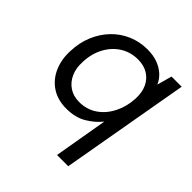

<svg xmlns="http://www.w3.org/2000/svg" viewBox="-197 -655 1016 1016"><g transform="rotate(45 311.5 -147.0)"><path d="M386 220 438 -82Q408 -44 361 -16Q314 12 247 12Q182 12 136 -18.5Q90 -49 67 -101.5Q44 -154 47 -218Q49 -283 71.5 -337Q94 -391 132.5 -431Q171 -471 221.5 -492.5Q272 -514 330 -514Q374 -514 407 -501.5Q440 -489 463 -468Q486 -447 498 -419L521 -502H597L470 220ZM271 -61Q327 -61 370.5 -90.5Q414 -120 440 -171.5Q466 -223 469 -285Q471 -333 455 -367.5Q439 -402 407.5 -421.5Q376 -441 332 -441Q277 -441 233 -413.5Q189 -386 162.5 -336.5Q136 -287 134 -225Q131 -177 147.5 -140Q164 -103 195.5 -82Q227 -61 271 -61Z"/></g></svg>

Font: DM Sans 16pt
Style: Italic
Weight: 400
Italic angle: -10°
Version: Version 4.004;gftools[0.9.30]